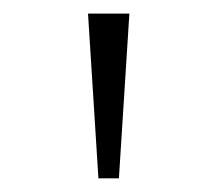

<svg xmlns="http://www.w3.org/2000/svg" viewBox="-20 -762 316 279"><path d="M152.8 -502.9H123L107.9 -742.2H168Z"/></svg>

Font: Clear Sans Thin
Style: Regular
Weight: 250
Foundry: Intel Corporation
Version: Version 1.00